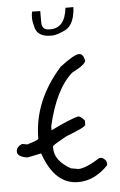

<svg xmlns="http://www.w3.org/2000/svg" viewBox="-55 -830 541 869"><g transform="rotate(-5 215.0 -395.5)"><path d="M319 -577Q337 -577 344 -546Q344 -528 281 -496Q203 -428 165 -262V-244Q252 -287 290 -296Q302 -296 319 -275V-256Q319 -245 231 -212Q165 -176 165 -171V-162Q165 -106 237 -65L271 -59Q304 -59 369 -100H381Q402 -90 402 -71V-65Q340 0 265 0Q158 0 109 -144L46 -131Q0 -138 0 -161Q0 -184 27 -194L50 -190Q102 -205 102 -212Q102 -382 231 -527Q296 -577 319 -577ZM200 -700Q266 -700 276 -791H312Q308 -712 266 -690Q226 -671 206 -671Q205 -671 203.5 -671Q202 -671 200 -671Q141 -671 129 -713Q121 -741 121 -758.5Q121 -776 124 -787L161 -786V-735Q161 -700 194 -700Q197 -700 200 -700Z"/></g></svg>

Font: Just Me Again Down Here
Style: Regular
Weight: 400
Designer: Kimberly Geswein
Foundry: Kimberly Geswein
Version: Version 1.002 2007